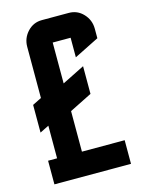

<svg xmlns="http://www.w3.org/2000/svg" viewBox="-108 -759 615 824"><g transform="rotate(-15 200.0 -347.5)"><path d="M180.2 -589.8V-408.2L279.8 -458V-335L180.2 -285.2V-105H370.1V0H29.8V-105H69.8V-250L29.8 -230V-353L69.8 -373V-600.1Q69.8 -639.2 96.7 -667.5Q122.6 -694.8 160.2 -694.8H279.8Q317.4 -694.8 343.3 -667.5Q370.1 -639.2 370.1 -600.1V-558.1L259.8 -502.9V-589.8Z"/></g></svg>

Font: Horta
Style: Regular
Weight: 600
Width: 3
Version: Version 0.11